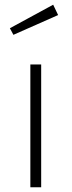

<svg xmlns="http://www.w3.org/2000/svg" viewBox="-20 -796 304 816"><path d="M155 0H109V-522H155ZM227 -732 37 -648 22 -676 206 -776Z"/></svg>

Font: FiraGO ExtraLight
Style: Regular
Weight: 200
Designer: bBox Type
Foundry: bBox Type GmbH
Version: Version 1.001